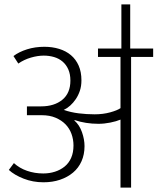

<svg xmlns="http://www.w3.org/2000/svg" viewBox="-20 -850 714 870"><path d="M570 -830V-630H674V-592H574V0H526V-308Q507 -300 479.5 -294.5Q452 -289 426 -289Q368 -289 318 -306L317 -304Q340 -284 351.5 -251Q363 -218 363 -188Q363 -150 349.5 -119.5Q336 -89 311 -68Q286 -47 252 -35.5Q218 -24 177 -24Q129 -24 87 -40.5Q45 -57 20 -80L43 -111Q68 -88 102.5 -76Q137 -64 176 -64Q204 -64 229 -72Q254 -80 273 -95.5Q292 -111 302.5 -135Q313 -159 313 -191Q313 -218 304 -243Q295 -268 277 -286.5Q259 -305 232 -316.5Q205 -328 169 -328H102V-368H166Q226 -368 262.5 -398Q299 -428 299 -485Q299 -514 289.5 -535.5Q280 -557 263.5 -571Q247 -585 225 -591.5Q203 -598 178 -598Q151 -598 120 -589Q89 -580 63 -562L41 -596Q66 -615 102.5 -626.5Q139 -638 181 -638Q217 -638 248 -628.5Q279 -619 301.5 -600Q324 -581 336.5 -552.5Q349 -524 349 -486Q349 -460 342 -439Q335 -418 323.5 -401Q312 -384 298 -371.5Q284 -359 269 -352Q300 -341 336 -336.5Q372 -332 409 -332Q447 -332 479.5 -341Q512 -350 526 -360V-592H424V-630H530V-830Z"/></svg>

Font: Mukta ExtraLight
Style: Regular
Weight: 275
Designer: Girish Dalvi and Yashodeep Gholap
Foundry: Ek Type
Version: Version 2.538;PS 1.002;hotconv 16.6.51;makeotf.lib2.5.65220;